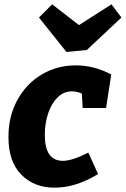

<svg xmlns="http://www.w3.org/2000/svg" viewBox="-20 -853 581 887"><path d="M187 -230Q187 -110 270 -110Q314 -110 388 -148L433 -49Q331 14 232 14Q138 14 78.5 -46Q19 -106 19 -220Q19 -316 60.5 -391.5Q102 -467 173 -509Q244 -551 330 -551Q414 -551 494 -509L470 -354H362L358 -421Q335 -431 312 -431Q274 -431 245.5 -402.5Q217 -374 202 -328Q187 -282 187 -230ZM345 -737 495 -833 541 -772 381 -622 287 -613 160 -772 221 -833Z"/></svg>

Font: Bitter Pro ExtraBold
Style: Italic
Weight: 800
Italic angle: -9°
Designer: Sol Matas, and Bitter project Authors
Foundry: Sol Matas
Version: Version 1.010